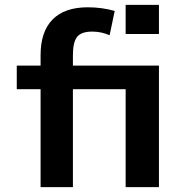

<svg xmlns="http://www.w3.org/2000/svg" viewBox="-20 -770 748 790"><path d="M497 -630V-750H634V-630ZM280 -500H634V0H497V-403H280V0H147V-403H49V-500H147V-543Q147 -640 196.5 -690Q246 -740 341 -740Q399 -740 452 -725L431 -625Q397 -640 359 -640Q315 -640 297.5 -618.5Q280 -597 280 -543Z"/></svg>

Font: M PLUS 1p
Style: Bold
Weight: 700
Version: Version 1.062